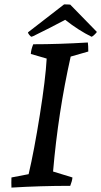

<svg xmlns="http://www.w3.org/2000/svg" viewBox="-20 -844 460 872"><path d="M396 -677Q337 -706 276 -754Q209 -718 131 -680L123 -677Q119 -678 113 -685.5Q107 -693 107 -697L271 -824Q290 -824 299 -823L420 -699Q418 -695 409 -686.5Q400 -678 396 -677ZM32 8Q31 -14 32 -38L110 -53Q135 -159 161 -322.5Q187 -486 192 -578L120 -599Q121 -619 131 -643Q246 -643 379 -651Q381 -637 381 -610L301 -587Q244 -333 221 -65L309 -38Q308 -23 299 0Q163 0 32 8Z"/></svg>

Font: Albura Medium
Style: Italic
Weight: 462
Italic angle: -7°
Designer: Mercedes Jáuregui
Foundry: Omnibus-Type Team
Version: Version 1.000